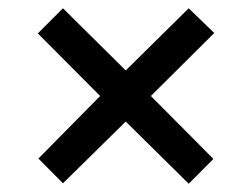

<svg xmlns="http://www.w3.org/2000/svg" viewBox="-20 -586 591 466"><path d="M223.1 -353 71.8 -504.9 132.8 -565.9 285.2 -415 438 -565.9 500 -505.9 346.2 -353 498 -200.2 438 -140.1 285.2 -291 132.8 -141.1 73.2 -201.2Z"/></svg>

Font: Open Sans Semibold
Style: Italic
Weight: 600
Italic angle: -12°
Foundry: Ascender Corporation
Version: Version 1.10